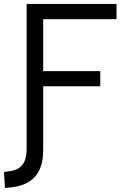

<svg xmlns="http://www.w3.org/2000/svg" viewBox="-42 -713 648 964"><path d="M-17.1 231 15.1 227.5C121.6 215.8 174.8 155.8 174.8 40.5V-279.8H461.4V-356H174.8V-616.7H543V-693.4H91.8V33.7C91.8 104.5 65.4 138.2 6.8 146.5L-22 150.9Z"/></svg>

Font: Cascadia Mono PL SemiLight
Style: Regular
Weight: 350
Monospace: yes
Designer: Aaron Bell
Foundry: Saja Typeworks
Version: Version 2404.023